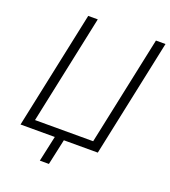

<svg xmlns="http://www.w3.org/2000/svg" viewBox="-155 -826 969 1095"><g transform="rotate(20 330.0 -279.0)"><path d="M214 156 248 0H40L191 -714H249L109 -52H462L602 -714H660L509 0H303L269 156Z"/></g></svg>

Font: Noto Sans Light
Style: Italic
Weight: 300
Italic angle: -12°
Designer: Monotype Design Team
Foundry: Monotype Imaging Inc.
Version: Version 2.013; ttfautohint (v1.8.4.7-5d5b)